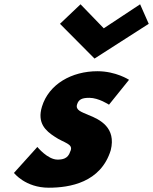

<svg xmlns="http://www.w3.org/2000/svg" viewBox="-20 -860 713 895"><path d="M355.4 -840 259.6 -749 420.6 -587 673.3 -749 633.1 -840 463.7 -728ZM434.3 -528C314.6 -528 207.7 -468 175.6 -363C152.1 -286 193.1 -250 234.8 -223C277.8 -193 326.1 -190 307.1 -153C296.8 -119 269.1 -116 248.1 -116C201.9 -116 154.1 -175 154.1 -175L45.1 -54C45.1 -54 98 15 207.2 15C304.8 15 450.1 -9 496.3 -160C522.3 -265 446 -303 392.2 -324C360.5 -338 330.9 -346 339.2 -373C346.5 -397 362.9 -404 396.4 -404C440.1 -404 488.1 -372 488.1 -372L581.5 -488C581.5 -488 520.7 -528 434.3 -528Z"/></svg>

Font: Hussar
Style: BdSuprConOblThree
Weight: 700
Foundry: Cannot Into Space Fonts
Version: Version 2.00